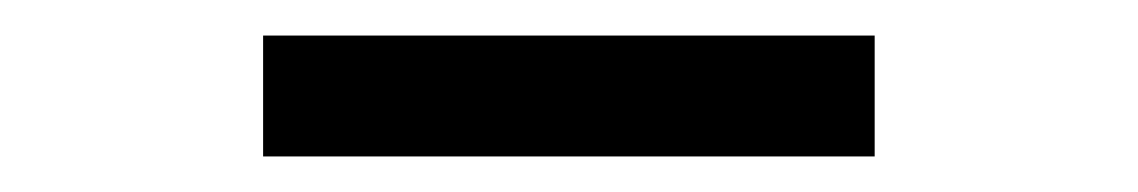

<svg xmlns="http://www.w3.org/2000/svg" viewBox="-20 -724 640 108"><path d="M472 -636H128V-704H472Z"/></svg>

Font: Iosevka Plex Etoile
Style: Regular
Weight: 400
Designer: Belleve Invis
Foundry: Belleve Invis
Version: Version 25.1.1; ttfautohint (v1.8.4)